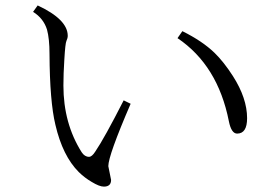

<svg xmlns="http://www.w3.org/2000/svg" viewBox="-20 -716 1040 714"><path d="M465.8 -330.1Q382.8 -137.7 382.8 -98.1L393.1 -46.9Q393.1 -22 366.2 -22Q349.6 -22 320.8 -39.6Q294.9 -54.7 272.9 -76.2Q212.9 -136.2 186 -252Q165 -338.9 164.1 -515.6Q164.1 -571.8 154.8 -606Q141.6 -647.9 103 -671.9L120.1 -695.8Q231.9 -643.6 231.9 -583Q231.9 -574.2 227.1 -564Q222.7 -555.2 219.2 -493.7Q215.8 -441.9 215.8 -397.9Q215.8 -257.3 283.7 -149.9Q294.9 -132.8 311 -132.8Q321.8 -132.8 334 -151.9Q368.2 -202.1 439.9 -342.8ZM658.2 -600.1Q732.9 -563 777.8 -519.5Q812 -486.3 846.2 -433.1Q898.9 -350.6 898.9 -276.4Q898.9 -219.2 861.8 -219.2Q840.3 -219.2 831.1 -265.1Q790 -473.1 640.1 -574.2Z"/></svg>

Font: I.Ming
Style: Regular
Weight: 400
Designer: Ichiten Fonts Project
Version: Version 6.11; Dec 27, 2019